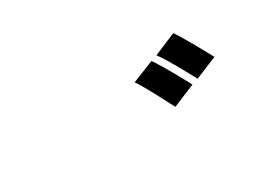

<svg xmlns="http://www.w3.org/2000/svg" viewBox="-27 -1044 1053 784"><g transform="rotate(-30 500.0 -651.5)"><path d="M651 -730 548 -689C577 -647 618 -564 642 -519L748 -563C727 -602 680 -689 651 -730ZM785 -784 680 -740C711 -699 754 -617 778 -573L882 -616C862 -654 814 -741 785 -784Z"/></g></svg>

Font: Noto Sans Korean Black
Style: Bold
Weight: 900
Designer: Ryoko NISHIZUKA (kana & ideographs); Paul D. Hunt (Latin, Greek & Cyrillic); Wenlong ZHANG (bopomofo); Sandoll Communica
Foundry: Adobe Systems Incorporated
Version: Version 1.000;PS 1;hotconv 1.0.78;makeotf.lib2.5.61930